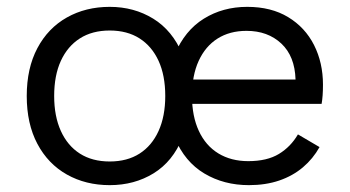

<svg xmlns="http://www.w3.org/2000/svg" viewBox="-20 -530 1021 560"><path d="M300 10Q230 10 175 -21Q120 -52 89 -110.5Q58 -169 58 -250Q58 -331 89 -389.5Q120 -448 175 -479Q230 -510 300 -510Q371 -510 427 -475.5Q483 -441 512 -372H490Q519 -441 574.5 -475.5Q630 -510 701 -510Q771 -510 820.5 -480Q870 -450 896 -398.5Q922 -347 922 -283Q922 -266 921 -252Q920 -238 918 -227H514V-298H842Q840 -366 800.5 -403Q761 -440 699 -440Q650 -440 614.5 -417.5Q579 -395 559.5 -352.5Q540 -310 540 -250Q540 -191 560 -148Q580 -105 617 -82.5Q654 -60 704 -60Q759 -60 793.5 -81Q828 -102 849 -138L912 -101Q893 -67 863.5 -42Q834 -17 794.5 -3.5Q755 10 706 10Q633 10 576 -24Q519 -58 490 -127L512 -128Q484 -59 428 -24.5Q372 10 300 10ZM300 -59Q351 -59 387 -82Q423 -105 442.5 -148Q462 -191 462 -250Q462 -310 442.5 -352.5Q423 -395 387 -418Q351 -441 300 -441Q249 -441 213 -418Q177 -395 157.5 -352.5Q138 -310 138 -250Q138 -191 157.5 -148Q177 -105 213 -82Q249 -59 300 -59Z"/></svg>

Font: Work Sans
Style: Regular
Weight: 400
Designer: Wei Huang
Foundry: Wei Huang
Version: Version 2.006; ttfautohint (v1.8.1.43-b0c9)